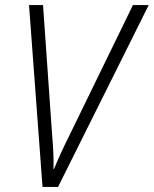

<svg xmlns="http://www.w3.org/2000/svg" viewBox="-20 -734 604 754"><path d="M147 0 94 -714H149L185 -200Q188 -167 189.5 -134Q191 -101 190 -70H192Q203 -97 217.5 -129Q232 -161 251 -199L502 -714H564L208 0Z"/></svg>

Font: Noto Sans SemiCondensed Light
Style: Italic
Weight: 300
Width: 4
Italic angle: -12°
Designer: Monotype Design Team
Foundry: Monotype Imaging Inc.
Version: Version 2.013; ttfautohint (v1.8.4.7-5d5b)